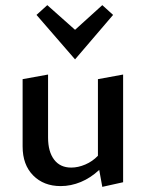

<svg xmlns="http://www.w3.org/2000/svg" viewBox="-20 -718 567 747"><path d="M272 -487 122 -660 164 -698 272 -602 378 -698 420 -660ZM459 -428V-9L378 9L366 -57Q333 -26 294.5 -10Q256 6 216 6Q150 6 109 -35.5Q68 -77 68 -148V-410L167 -428V-183Q167 -128 190.5 -97Q214 -66 257 -66Q284 -66 312 -78Q340 -90 361 -112V-410Z"/></svg>

Font: Ysabeau Infant Semibold
Style: Regular
Weight: 600
Designer: Christian Thalmann (Catharsis Fonts)
Version: Version 0.003